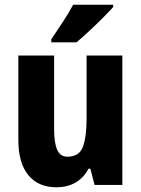

<svg xmlns="http://www.w3.org/2000/svg" viewBox="-20 -786 599 816"><path d="M500 -550V0H382L364 -69H356Q335 -29 300 -9.5Q265 10 220 10Q143 10 100.5 -41.5Q58 -93 58 -191V-550H210V-237Q210 -179 223 -149.5Q236 -120 266 -120Q317 -120 332.5 -162.5Q348 -205 348 -282V-550ZM461 -756Q445 -738 417.5 -710.5Q390 -683 360 -655Q330 -627 305 -606H198V-619Q223 -656 248 -694Q273 -732 291 -766H461Z"/></svg>

Font: Noto Sans Thai Cond ExtBd
Style: Regular
Weight: 800
Width: 3
Designer: Monotype Design Team
Foundry: Monotype Imaging Inc.
Version: Version 2.002; ttfautohint (v1.8.4.7-5d5b)